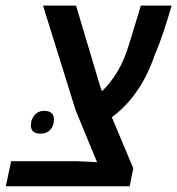

<svg xmlns="http://www.w3.org/2000/svg" viewBox="-54 -650 619 670"><path d="M-33.7 0 -15.1 -87.4H215.3Q232.4 -86.9 250 -85.9Q267.6 -85 284.7 -84L210 -265.1L96.2 -630.4H211.4L295.4 -349.1Q297.4 -344.7 298.8 -340.1Q300.3 -335.4 301.8 -331.5Q333.5 -362.3 356.7 -401.6Q379.9 -440.9 396 -494.1L437.5 -630.4H544.9Q530.3 -580.1 516.6 -539.1Q502.9 -498 487.3 -461.4Q470.2 -412.1 449 -373Q427.7 -334 402.3 -303.7Q387.7 -285.6 371.1 -270Q354.5 -254.4 336.4 -240.7L411.1 -62.5L398.4 0ZM87.4 -183.6Q70.3 -183.6 62 -191.2Q53.7 -198.7 53.7 -211.9Q53.7 -232.9 66.4 -248Q79.1 -263.2 100.6 -263.2Q117.7 -263.2 126 -255.1Q134.3 -247.1 134.3 -233.4Q134.3 -210.9 121.6 -197.3Q108.9 -183.6 87.4 -183.6Z"/></svg>

Font: Open Sans SemiCondensed SemiBold
Style: Italic
Weight: 600
Width: 4
Italic angle: -12°
Designer: Monotype Design Team
Foundry: Monotype Imaging Inc.
Version: Version 3.000